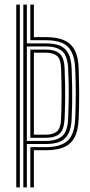

<svg xmlns="http://www.w3.org/2000/svg" viewBox="-20 -820 392 840"><path d="M51.2 0V-800H66.8V0ZM82 0V-800H97.5V-630.2H181.8Q216.2 -630.2 240.5 -621Q264.8 -611.8 278.2 -587.6Q291.8 -563.5 293.5 -519Q295 -478 295.6 -442.1Q296.2 -406.2 295.8 -371.9Q295.2 -337.5 293.5 -301.2Q291.8 -257 278.1 -232.9Q264.5 -208.8 240.2 -199.4Q216 -190 181.2 -190H97.5V0ZM112.8 0V-176.2H181.2Q243.8 -176.2 274.9 -203.4Q306 -230.5 309 -300.8Q311.2 -354.2 311.5 -405.1Q311.8 -456 309 -519.5Q307 -567.5 292.2 -594.6Q277.5 -621.8 250 -632.9Q222.5 -644 181.8 -644H112.8V-800H128.2V-657.5H181.8Q228.8 -657.5 259.8 -644.2Q290.8 -631 306.8 -600.9Q322.8 -570.8 324.2 -520Q326.2 -454.8 326.4 -404.2Q326.5 -353.8 324.2 -300.2Q322 -247 305.2 -217.1Q288.5 -187.2 257.4 -175Q226.2 -162.8 181.2 -162.8H128.2V0ZM97.5 -203.5H181.2Q225.8 -203.5 250.8 -223.4Q275.8 -243.2 278.2 -302.2Q280.5 -355.5 280.8 -406.1Q281 -456.8 278.2 -518.5Q275.8 -577.2 250.9 -597Q226 -616.8 181.8 -616.8H97.5ZM112.8 -217.2V-603H181.8Q219.2 -603 240.1 -586.2Q261 -569.5 262.8 -517.5Q264.2 -480.2 264.9 -445.4Q265.5 -410.5 265 -375.5Q264.5 -340.5 262.8 -302.8Q260.5 -252.2 240.4 -234.8Q220.2 -217.2 181.2 -217.2ZM128.2 -230.8H181.2Q211.5 -230.8 228.6 -244.6Q245.8 -258.5 247.5 -303Q249.2 -351.2 249.4 -402.8Q249.5 -454.2 247.5 -517.2Q246 -562.5 228.8 -576Q211.5 -589.5 181.8 -589.5H128.2Z"/></svg>

Font: Big Shoulders Inline Display Thin Medium
Style: Regular
Weight: 500
Version: Version 2.002